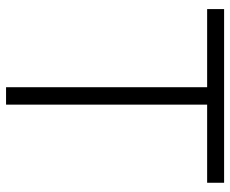

<svg xmlns="http://www.w3.org/2000/svg" viewBox="-83 -677 760 634"><g transform="rotate(90 297.0 -360.0)"><path d="M325.5 0V-664H583.5V-720H10V-664H268V0Z"/></g></svg>

Font: Hauora Light
Style: Regular
Weight: 300
Designer: Wayne Shih
Foundry: WCYS
Version: Version 1.001;hotconv 1.0.109;makeotfexe 2.5.65596